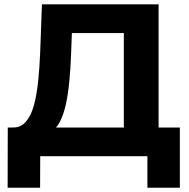

<svg xmlns="http://www.w3.org/2000/svg" viewBox="-20 -720 871 885"><path d="M211.2 -109.7 37.6 -132.3Q74.2 -131.1 97.8 -157.2Q121.4 -183.3 135.1 -230.5Q148.7 -277.6 155.5 -341.6Q162.3 -405.5 165.3 -481L173.3 -700H711V-72.2H550.8V-567.7H311.3L307.5 -466.4Q304.9 -401.1 299.3 -342.9Q293.7 -284.6 283.1 -237.1Q272.5 -189.5 254.9 -156.6Q237.4 -123.7 211.2 -109.7ZM15.2 145.4 15.8 -132.3H809V145.4H659.4V0H165.4L164.8 145.4Z"/></svg>

Font: Montserrat Thin
Style: Regular
Weight: 100
Designer: Julieta Ulanovsky
Foundry: Julieta Ulanovsky
Version: Version 9.000